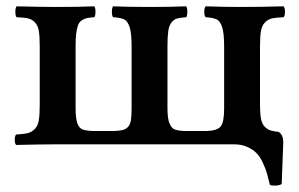

<svg xmlns="http://www.w3.org/2000/svg" viewBox="-20 -454 942 604"><path d="M30.8 2Q26.4 -2.4 26.4 -14.4Q26.4 -26.4 30.8 -30.8Q55.7 -32.2 67.9 -35.4Q80.1 -38.6 89.6 -48.3Q99.1 -58.1 102.1 -75.7Q105 -93.3 105 -125V-307.1Q105 -338.9 102.3 -356Q99.6 -373 90.3 -383.1Q81.1 -393.1 68.8 -396Q56.6 -398.9 32.2 -399.9Q28.3 -404.3 28.3 -417Q28.3 -429.7 32.2 -434.1Q108.4 -432.1 161.1 -432.1Q229 -432.1 276.9 -434.1Q280.3 -429.7 280.3 -417Q280.3 -404.3 276.9 -399.9Q261.7 -398.9 253.2 -397Q244.6 -395 236.8 -389.6Q229 -384.3 225.3 -374.3Q221.7 -364.3 219.7 -348.1Q217.8 -332 217.8 -307.1V-113.8Q217.8 -82 223.1 -66.9Q228.5 -51.8 238.3 -47.4Q248 -43 270 -42H341.8Q358.4 -43 366.9 -45.2Q375.5 -47.4 382.6 -54.7Q389.6 -62 391.8 -75.7Q394 -89.4 394 -113.8V-307.1Q394 -348.1 388.2 -367.4Q382.3 -386.7 371.3 -392.6Q360.4 -398.4 335.9 -399.9Q332 -404.3 332 -417Q332 -429.7 335.9 -434.1Q383.8 -432.1 450.2 -432.1Q518.1 -432.1 565.9 -434.1Q569.3 -429.7 569.3 -417Q569.3 -404.3 565.9 -399.9Q546.9 -398.4 537.1 -395.8Q527.3 -393.1 519.5 -383.3Q511.7 -373.5 509.3 -356Q506.8 -338.4 506.8 -307.1V-113.8Q506.8 -82.5 512.7 -67.1Q518.6 -51.8 528.3 -47.4Q538.1 -43 559.1 -42H632.8Q664.1 -43.5 674.6 -56.6Q685.1 -69.8 685.1 -113.8V-307.1Q685.1 -348.1 679.2 -367.4Q673.3 -386.7 662.4 -392.6Q651.4 -398.4 627 -399.9Q622.6 -404.3 622.6 -417Q622.6 -429.7 627 -434.1Q676.8 -432.1 741.2 -432.1Q795.9 -432.1 872.1 -434.1Q876.5 -429.7 876.5 -417Q876.5 -404.3 872.1 -399.9Q847.7 -398.9 835.2 -396Q822.8 -393.1 813.2 -383.1Q803.7 -373 800.8 -355.7Q797.9 -338.4 797.9 -307.1V-125Q797.9 -97.2 801 -80.6Q804.2 -64 812.7 -55.4Q821.3 -46.9 830.1 -43.9Q838.9 -41 856 -39.1Q871.1 -30.8 871.1 -5.9L866.2 125Q857.9 129.9 844.2 129.9Q834 129.9 829.1 127.9Q823.7 105.5 819.6 90.8Q815.4 76.2 806.4 57.1Q797.4 38.1 786.4 27.1Q775.4 16.1 757.6 8.1Q739.7 0 716.8 0H162.1Q108.9 0 30.8 2Z"/></svg>

Font: Common Serif SemiBold
Style: Regular
Weight: 600
Designer: Philipp H. Poll, Khaled Hosny
Foundry: Stefan Peev, Context Ltd.
Version: Version 1.026